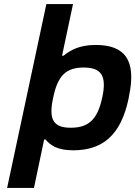

<svg xmlns="http://www.w3.org/2000/svg" viewBox="-20 -730 665 944"><path d="M612 -244 614 -256C652 -435 594 -509 450 -509C370 -509 326 -483 292 -456H285L339 -710H208L15 194H147L197 -44H204C227 -17 260 9 340 9C484 9 574 -65 612 -244ZM241 -248 242 -252C264 -359 306 -398 391 -398C477 -398 506 -359 483 -252L482 -248C459 -141 414 -102 328 -102C243 -102 218 -141 241 -248Z"/></svg>

Font: LT Wave Text Bold Italic
Style: Regular
Weight: 700
Designer: Daniel Lyons
Version: Version 2.5 (Glyphs App)